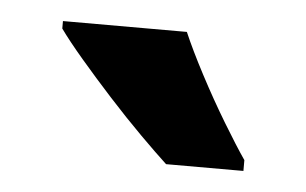

<svg xmlns="http://www.w3.org/2000/svg" viewBox="-28 -801 367 230"><g transform="rotate(5 155.5 -686.0)"><path d="M189 -766Q198 -745 213 -716.5Q228 -688 244 -661.5Q260 -635 271 -619V-606H178Q165 -618 145.5 -637.5Q126 -657 105.5 -679.5Q85 -702 67.5 -722.5Q50 -743 40 -757V-766Z"/></g></svg>

Font: Noto Sans Thai ExtCond
Style: Bold
Weight: 700
Width: 2
Designer: Monotype Design Team
Foundry: Monotype Imaging Inc.
Version: Version 2.002; ttfautohint (v1.8.4.7-5d5b)